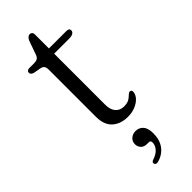

<svg xmlns="http://www.w3.org/2000/svg" viewBox="-267 -589 858 858"><g transform="rotate(-45 162.0 -160.0)"><path d="M72 -423.5 40.5 -429Q31 -431.5 27 -435.8Q23 -440 23 -445.5Q23 -451.5 27.2 -455.2Q31.5 -459 39.5 -459H70Q83 -459 90.5 -463.5Q98 -468 102.5 -480L126 -546.5Q130 -555.5 135.8 -560.2Q141.5 -565 148 -565Q155 -565 159.2 -560.5Q163.5 -556 163.5 -547.5V-104Q163.5 -72 178.2 -55Q193 -38 218.5 -38Q234 -38 243.8 -42Q253.5 -46 260 -51.8Q266.5 -57.5 271.8 -62.2Q277 -67 282 -68Q287.5 -68 290.8 -64.2Q294 -60.5 293 -53Q291.5 -38 278.8 -24.2Q266 -10.5 245 -1.8Q224 7 198 7Q152 7 124 -18.2Q96 -43.5 96 -94.5V-393.5Q96 -406.5 90.8 -413.8Q85.5 -421 72 -423.5ZM125.5 -426V-459H273Q282.5 -459 287 -455.8Q291.5 -452.5 291.5 -445.5Q291.5 -437 283.2 -431.5Q275 -426 257.5 -426ZM171.5 153Q153 153 142.8 142.2Q132.5 131.5 132.5 115.5Q132.5 98 145 86.8Q157.5 75.5 176.5 75.5Q197.5 75.5 211.5 90.8Q225.5 106 225.5 140Q225.5 180 205.8 207Q186 234 150 244Q142.5 246 138 244.2Q133.5 242.5 131.5 237Q129.5 232.5 132.2 228.2Q135 224 141.5 222Q159 216.5 170.8 207.5Q182.5 198.5 188.2 187.5Q194 176.5 194 165Q194 153 182 153Z"/></g></svg>

Font: Fraunces 48pt Soft Wonky Light
Style: Regular
Weight: 300
Version: Version 1.000;[b76b70a41]